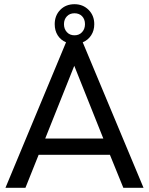

<svg xmlns="http://www.w3.org/2000/svg" viewBox="-20 -890 705 910"><path d="M501 -156.2H163.1L100.6 0H5.9L293 -689.5Q267.6 -700.2 253.4 -722.7Q239.3 -745.1 239.3 -775.4Q239.3 -816.4 265.6 -843.3Q292 -870.1 333 -870.1Q373 -870.1 399.9 -843.3Q426.8 -816.4 426.8 -775.4Q426.8 -745.1 412.1 -722.7Q397.5 -700.2 372.1 -689.5L660.2 0H564.5ZM469.7 -233.4 332 -578.1 194.3 -233.4ZM283.2 -775.4Q283.2 -752.9 296.9 -737.8Q310.5 -722.7 333 -722.7Q355.5 -722.7 369.1 -737.8Q382.8 -752.9 382.8 -775.4Q382.8 -798.8 369.1 -813Q355.5 -827.1 333 -827.1Q310.5 -827.1 296.9 -812.5Q283.2 -797.9 283.2 -775.4Z"/></svg>

Font: Dinish Expanded
Style: Regular
Weight: 400
Width: 7
Designer: Charles Nix
Foundry: Playbeing
Version: Version 2.005; ttfautohint (v1.8.3)